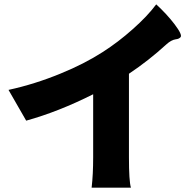

<svg xmlns="http://www.w3.org/2000/svg" viewBox="-20 -824 882 880"><path d="M400 36Q407 -25 407 -103V-392Q248 -312 100 -271L19 -412Q139 -438 258 -487Q366 -531 450 -585Q522 -631 588 -690Q656 -750 696 -804Q745 -759 780 -713Q818 -663 807 -653Q799 -645 786 -644Q765 -641 743 -621Q661 -546 571 -486V-294V-103Q571 6 580 36Z"/></svg>

Font: GenSekiGothic TW H
Style: Regular
Weight: 900
Version: Version 1.501;PS 1;hotconv 16.6.51;makeotf.lib2.5.65220